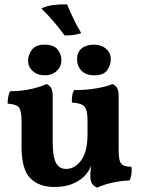

<svg xmlns="http://www.w3.org/2000/svg" viewBox="-20 -853 650 882"><path d="M230 6Q159 6 119 -34.5Q79 -75 79 -178V-296Q79 -339 69 -356.5Q59 -374 15 -377Q15 -392 17.5 -406.5Q20 -421 26 -434Q79 -434 124.5 -444.5Q170 -455 193 -467Q207 -462 214.5 -449.5Q222 -437 222 -413V-202Q222 -135 236.5 -106Q251 -77 284 -77Q324 -77 353 -116.5Q382 -156 382 -237V-301Q382 -344 369.5 -361.5Q357 -379 310 -382Q310 -397 311.5 -411.5Q313 -426 320 -439Q377 -439 425 -447.5Q473 -456 496 -467Q510 -462 517.5 -449.5Q525 -437 525 -413V-134L401 -98Q395 -80 385.5 -66Q376 -52 365 -41Q342 -20 309 -7Q276 6 230 6ZM426 9Q410 2 402.5 -10Q395 -22 395 -48Q395 -64 398 -85.5Q401 -107 407 -130L525 -167Q525 -136 529 -118.5Q533 -101 545.5 -94Q558 -87 584 -87Q586 -71 584 -54.5Q582 -38 575 -24Q539 -23 499 -14.5Q459 -6 426 9ZM415 -507Q375 -507 354.5 -528Q334 -549 334 -582Q334 -613 355 -630.5Q376 -648 411 -648Q445 -648 467 -629Q489 -610 489 -582Q489 -553 472 -530Q455 -507 415 -507ZM187 -507Q152 -507 130.5 -526.5Q109 -546 109 -574Q109 -602 127 -625Q145 -648 184 -648Q225 -648 243.5 -627Q262 -606 262 -576Q262 -547 240.5 -527Q219 -507 187 -507ZM277 -690Q252 -724 226 -754.5Q200 -785 170 -814Q193 -826 225.5 -830Q258 -834 288 -833Q300 -803 317 -768Q334 -733 353 -701Q338 -695 318.5 -692.5Q299 -690 277 -690Z"/></svg>

Font: Vollkorn
Style: Bold
Weight: 700
Designer: Friedrich Althausen
Foundry: Friedrich Althausen
Version: Version 5.000